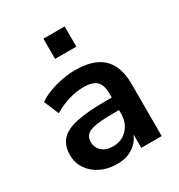

<svg xmlns="http://www.w3.org/2000/svg" viewBox="-171 -829 890 954"><g transform="rotate(-30 273.5 -351.5)"><path d="M226 10Q173 10 131.5 -10.5Q90 -31 66.5 -66Q43 -101 43 -145Q43 -199 71 -230.5Q99 -262 162 -276Q225 -290 331 -290H381V-218H332Q285 -218 253 -214.5Q221 -211 201.5 -203.5Q182 -196 173.5 -183Q165 -170 165 -151Q165 -118 188 -97Q211 -76 252 -76Q285 -76 310.5 -91.5Q336 -107 351 -134Q366 -161 366 -196V-311Q366 -361 344 -383Q322 -405 270 -405Q229 -405 186 -392.5Q143 -380 99 -354L63 -439Q89 -457 124.5 -470.5Q160 -484 199.5 -491.5Q239 -499 274 -499Q346 -499 392.5 -477Q439 -455 462 -410.5Q485 -366 485 -296V0H368V-104H376Q369 -69 348.5 -43.5Q328 -18 297 -4Q266 10 226 10ZM218 -597V-713H340V-597Z"/></g></svg>

Font: Nunito Sans 12pt ExtraLight 12pt
Style: Bold
Weight: 700
Version: Version 3.101;gftools[0.9.27]